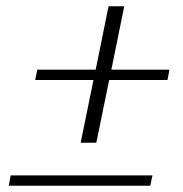

<svg xmlns="http://www.w3.org/2000/svg" viewBox="-20 -594 583 612"><path d="M278 -339H92L99 -372H285L326 -574H376L335 -372H520L514 -339H328L287 -139H237ZM14 -35H466L459 -2H8Z"/></svg>

Font: Taviraj ExtraLight
Style: Italic
Weight: 275
Italic angle: -12°
Designer: Katatrad Team
Foundry: CadsonDemak
Version: Version 1.001